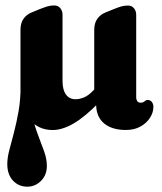

<svg xmlns="http://www.w3.org/2000/svg" viewBox="-20 -473 604 717"><path d="M56.9 -150.7H88.7Q88.7 -92.4 98.6 -48.1Q108.6 -3.8 121.8 30.5Q135.1 64.8 145 92.8Q155 120.8 155 146.8Q155 180.4 133.3 202.3Q111.7 224.1 81.9 224.1Q49.8 224.1 28.5 201.5Q7.2 178.8 7.2 139.3Q7.2 116.9 14.8 87.6Q22.4 58.2 32.1 21.9Q41.7 -14.4 49.3 -57.5Q56.9 -100.7 56.9 -150.7ZM342.3 -148.9 372 -113 352.8 -93.1Q296.5 -35.8 254.4 -11.6Q212.3 12.6 176.8 12.6Q123.1 12.6 89.8 -27.2Q56.5 -67.1 56.5 -130.8V-362Q56.5 -386.7 67.8 -402.8Q79 -418.8 98 -426.5L126.9 -438.4Q145.4 -445.6 157.1 -449.1Q168.9 -452.7 182.6 -452.7Q196.8 -452.7 205.1 -442.6Q213.5 -432.6 213.5 -417.5V-170.7Q213.5 -137.4 226.4 -119.9Q239.3 -102.4 261.8 -102.4Q276.7 -102.4 293.3 -109.1Q310 -115.8 327.6 -134.3ZM450 12.4Q399.7 12.4 370.2 -11Q340.7 -34.4 339.1 -78.7L331.9 -99.4V-361.7Q331.9 -386.4 343.2 -402.5Q354.5 -418.5 373.5 -426.2L402.4 -438Q420.9 -445.5 432.6 -448.9Q444.3 -452.3 458 -452.3Q471.9 -452.3 480.2 -442.2Q488.6 -432.2 488.6 -417.2V-108.9Q488.6 -101.2 492.6 -95.3Q496.6 -89.5 505.5 -89.5Q512.4 -89.5 516.1 -92Q519.9 -94.6 523 -97.1Q526.2 -99.7 531.2 -99.7Q541.6 -99.7 547.2 -92.1Q552.8 -84.6 552.8 -73.4Q552.8 -53.1 540.2 -33.2Q527.6 -13.4 504.6 -0.5Q481.7 12.4 450 12.4Z"/></svg>

Font: Fraunces 144pt S100 Black
Style: Regular
Weight: 900
Version: Version 1.000